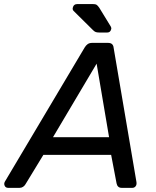

<svg xmlns="http://www.w3.org/2000/svg" viewBox="-61 -907 754 927"><path d="M-21.3 0Q-33.9 0 -38.5 -10.3Q-43.1 -20.6 -37.1 -30.6L347.7 -677.6Q353.7 -687.8 362.2 -693.9Q370.8 -700 384.3 -700H460Q473.5 -700 480 -693.9Q486.4 -687.8 487.4 -677.6L597.4 -30.6Q600.2 -16 594 -8Q587.9 0 577.7 0H526.9Q516 0 509.9 -5.7Q503.8 -11.3 501.8 -21.7L475.6 -159.3H148.4L61.7 -16.9Q57.5 -9.7 50 -4.8Q42.6 0 33.1 0ZM194.9 -244.6H465.6L405.5 -599.6ZM418.9 -750Q407.8 -750 401.5 -752.2Q395.3 -754.3 388.3 -761.3L294.7 -853.9Q288.3 -860.3 290.3 -869.1Q294.1 -887.5 313.3 -887.5H385.5Q399.7 -887.5 405.5 -883.7Q411.3 -879.9 418.5 -869.3L473.8 -779Q477.8 -772.4 475.8 -766Q472 -750 456.8 -750Z"/></svg>

Font: Rubik Light
Style: Italic
Weight: 300
Italic angle: -12°
Designer: Hubert and Fischer
Foundry: Hubert and Fischer
Version: Version 2.300;gftools[0.9.30]